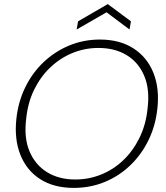

<svg xmlns="http://www.w3.org/2000/svg" viewBox="-20 -905 812 937"><path d="M340 12Q243 12 176.5 -30.5Q110 -73 79.5 -149.5Q49 -226 60 -326Q69 -409 103.5 -479.5Q138 -550 193 -602Q248 -654 318 -683Q388 -712 468 -712Q564 -712 631 -669Q698 -626 728.5 -550Q759 -474 748 -375Q739 -291 704.5 -220.5Q670 -150 615 -97.5Q560 -45 490 -16.5Q420 12 340 12ZM347 -29Q413 -29 473 -53Q533 -77 581 -122.5Q629 -168 660.5 -232Q692 -296 700 -374Q712 -468 684 -534.5Q656 -601 598 -636Q540 -671 461 -671Q394 -671 334 -646.5Q274 -622 226 -576.5Q178 -531 147 -468Q116 -405 108 -327Q96 -233 124 -166.5Q152 -100 210 -64.5Q268 -29 347 -29ZM354 -761 361 -801 506 -885 619 -801 612 -761 500 -845Z"/></svg>

Font: DM Sans 28pt ExtraLight
Style: Italic
Weight: 250
Italic angle: -10°
Version: Version 4.004;gftools[0.9.30]